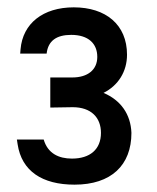

<svg xmlns="http://www.w3.org/2000/svg" viewBox="-20 -900 429 523"><path d="M174 -805C221 -805 245 -781 245 -745C245 -710 219 -689 177 -689H117V-607L178 -608C228 -608 255 -580 255 -538C255 -493 225 -468 176 -468C140 -468 110 -482 99 -520H26L28 -507C39 -434 95 -397 183 -397C283 -397 338 -450 338 -538C336 -589 309 -627 262 -647C302 -667 326 -705 326 -751C326 -833 268 -880 181 -880C97 -880 42 -836 36 -766L35 -754H107C111 -789 134 -805 174 -805Z"/></svg>

Font: Mint Spirit No2
Style: Bold
Weight: 700
Designer: HARENDAL Hirwen
Foundry: Arkandis Digital Foundry.
Version: Version 1.004;FFEdit